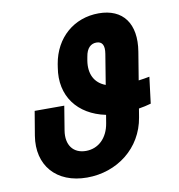

<svg xmlns="http://www.w3.org/2000/svg" viewBox="-83 -813 835 898"><g transform="rotate(-10 334.5 -363.5)"><path d="M611.5 -278.8 627.1 -404.1C610.4 -400.9 592.3 -397.7 574.9 -395.6L596.6 -527.7C618.3 -659.1 559.7 -737.2 444.6 -737.2C327.4 -737.2 235.8 -659.1 215.2 -536.9L212.7 -520.6C190.7 -388.8 264.9 -290.5 396.7 -263.5L390.3 -225.1C378.9 -155.2 333.8 -113.6 275.2 -113.6C215.2 -113.6 181.8 -157.3 192.8 -225.1L211.6 -339.8H71L51.8 -225.1C29.5 -88.1 112.6 9.9 259.2 9.9C402 9.9 523.1 -82.4 546.5 -225.1L553.3 -266C573.2 -269.2 592.7 -273.4 611.5 -278.8ZM354.4 -528.4 357.6 -546.2C364 -587 384.6 -604.4 410.5 -604.4C437.9 -604.4 449.6 -585.6 442.8 -544.7L419.4 -401.6C366.8 -421.2 344.8 -467.3 354.4 -528.4Z"/></g></svg>

Font: Margiela Sans
Style: Bold Italic
Weight: 700
Italic angle: -9.39999°
Designer: Stefan Endress, Andreas Faust
Version: Version 1.100;FEAKit 1.0